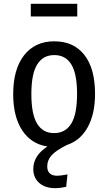

<svg xmlns="http://www.w3.org/2000/svg" viewBox="-20 -755 566 1004"><path d="M384 -669H141V-735H384ZM227 115Q227 164 280 164Q296 164 333 157L326 222Q293 229 269 229Q216 229 185 201.5Q154 174 154 129Q154 59 228 11Q143 -2 96 -73.5Q49 -145 49 -263Q49 -393 106 -466Q163 -539 264 -539Q365 -539 421 -468Q477 -397 477 -264Q477 -159 438.5 -89.5Q400 -20 330 3Q272 32 249.5 57.5Q227 83 227 115ZM263 -59Q322 -59 352.5 -108.5Q383 -158 383 -264Q383 -369 353 -418Q323 -467 264 -467Q205 -467 174.5 -418Q144 -369 144 -263Q144 -158 174 -108.5Q204 -59 263 -59Z"/></svg>

Font: Fira Sans Condensed
Style: Regular
Weight: 400
Width: 3
Designer: bBox Type GmbH & Carrois Corporate GbR & Edenspiekermann AG
Foundry: bBox Type GmbH & Carrois Corporate GbR & Edenspiekermann AG
Version: Version 4.301